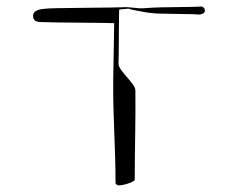

<svg xmlns="http://www.w3.org/2000/svg" viewBox="-20 -596 700 580"><path d="M329 -44C329 -38 337 -34 347 -37C356 -37 387 -47 387 -53C387 -142 390 -234 389 -323C389 -344 338 -382 338 -403C339 -406 339 -564 340 -567C340 -568 367 -569 367 -570C372 -569 376 -567 382 -566L398 -563C413 -560 428 -557 445 -556C445 -554 579 -554 579 -552C588 -552 599 -555 599 -564C599 -571 593 -578 583 -576C583 -575 443 -574 443 -573C433 -572 423 -572 413 -571C390 -570 372 -576 349 -574C349 -573 121 -572 121 -570C103 -569 78 -566 80 -546C82 -526 102 -530 119 -529C119 -528 325 -527 325 -526L322 -355C321 -239 329 -155 329 -44Z"/></svg>

Font: Photofail
Style: Regular
Weight: 400
Foundry: Cannot Into Space Fonts
Version: Version 0.97